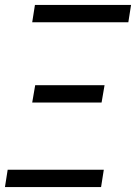

<svg xmlns="http://www.w3.org/2000/svg" viewBox="-20 -755 549 775"><path d="M110 -665 121 -735H509L498 -665ZM390 -341H110L122 -411H402ZM0 0 11 -70H399L388 0Z"/></svg>

Font: Iosevka Term Curly
Style: Italic
Weight: 400
Italic angle: -9°
Designer: Belleve Invis
Foundry: Belleve Invis
Version: Version 32.3.0